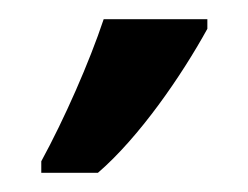

<svg xmlns="http://www.w3.org/2000/svg" viewBox="-20 -734 258 200"><path d="M23 -566V-554H82C125 -591 169 -655 196 -704V-714H88C73 -669 47 -610 23 -566Z"/></svg>

Font: Noto Sans UI SemiCondensed Medium
Style: Regular
Weight: 500
Width: 4
Designer: Monotype Design Team
Foundry: Monotype Imaging Inc.
Version: Version 1.901